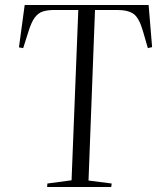

<svg xmlns="http://www.w3.org/2000/svg" viewBox="-20 -750 644 770"><path d="M170 -14 267 -27 294 -710H199Q171 -710 152 -704Q133 -698 119 -679Q105 -660 93 -620L73 -557L56 -560L79 -730H576L590 -561L573 -557L553 -626Q538 -678 516 -694Q494 -710 449 -710H361L335 -26L428 -14L426 0H169Z"/></svg>

Font: Literata 72pt Light
Style: Italic
Weight: 300
Italic angle: -2°
Designer: Latin by Veronika Burian and Jose Scaglione. Greek by Irene Vlachou. Cyrillic by Vera Evstafieva
Foundry: TypeTogether
Version: Version 3.002